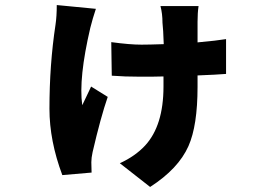

<svg xmlns="http://www.w3.org/2000/svg" viewBox="-20 -641 1040 761"><path d="M360 -606Q347 -567 338 -531Q291 -330 306 -224Q342 -299 341 -298L407 -257Q379 -176 347 -38Q342 -15 342 2L343 43L227 53Q176 -83 176 -210Q176 -385 200 -543Q205 -576 205 -621ZM876 -348Q840 -345 763 -342V-297Q763 -143 727 -62Q687 28 575 100L455 6Q516 -22 555 -64Q628 -143 628 -298V-338Q598 -337 537 -337Q474 -337 423 -341L421 -474Q494 -464 541 -464Q569 -464 629 -466Q627 -526 624 -551Q624 -587 616 -617H767Q763 -590 763 -555V-473Q840 -480 876 -486Z"/></svg>

Font: KaiGen Gothic KR Heavy
Style: Heavy
Weight: 900
Designer: Ryoko NISHIZUKA  (kana & ideographs); Paul D. Hunt (Latin, Greek & Cyrillic); Wenlong ZHANG  (bopomofo); Sandoll Communi
Foundry: Adobe Systems Incorporated
Version: Version 1.002 March 28, 2018